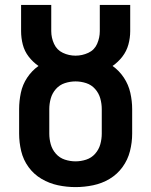

<svg xmlns="http://www.w3.org/2000/svg" viewBox="-20 -755 616 783"><path d="M288 8Q324 8 360 0.5Q396 -7 427 -25.5Q458 -44 479.5 -73.5Q501 -103 510 -138.5Q519 -174 519 -210V-310Q519 -343 511.5 -376.5Q504 -410 485 -438.5Q466 -467 439 -486Q462 -502 479 -524Q496 -546 503.5 -573Q511 -600 511 -628V-735H387V-628Q387 -601 376 -576Q365 -551 340 -539.5Q315 -528 288 -528Q261 -528 236.5 -539.5Q212 -551 200.5 -576Q189 -601 189 -628V-735H66V-628Q66 -600 73 -573Q80 -546 97 -524Q114 -502 137 -486Q110 -467 91 -438.5Q72 -410 65 -376.5Q58 -343 58 -310V-210Q58 -174 66.5 -138.5Q75 -103 96.5 -73.5Q118 -44 149.5 -25.5Q181 -7 216.5 0.5Q252 8 288 8ZM288 -97Q266 -97 244.5 -104Q223 -111 208 -128Q193 -145 187 -166.5Q181 -188 181 -210V-310Q181 -332 187 -353.5Q193 -375 208 -392Q223 -409 244.5 -416Q266 -423 288 -423Q310 -423 331.5 -416Q353 -409 368 -392Q383 -375 389 -353.5Q395 -332 395 -310V-210Q395 -188 389 -166.5Q383 -145 368 -128Q353 -111 331.5 -104Q310 -97 288 -97Z"/></svg>

Font: Iosevka Sparkle
Style: Bold
Weight: 700
Designer: Belleve Invis
Foundry: Belleve Invis
Version: Version 4.5.0; ttfautohint (v1.8.3)